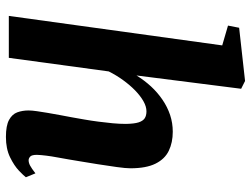

<svg xmlns="http://www.w3.org/2000/svg" viewBox="-122 -736 867 664"><g transform="rotate(90 312.0 -403.5)"><path d="M453 10Q414 10 394.2 -0.8Q374.5 -11.5 368 -29.2Q361.5 -47 361.5 -68Q361.5 -80 364 -97Q366.5 -114 369.8 -134Q373 -154 377.2 -175.5Q381.5 -197 385 -217Q388.5 -237.5 392.8 -261.2Q397 -285 400.2 -310Q403.5 -335 405.8 -359.2Q408 -383.5 408 -405Q407.5 -433.5 402.8 -448.5Q398 -463.5 388.8 -469.8Q379.5 -476 364.5 -476Q348 -476 329.5 -465.5Q311 -455 292.2 -436.8Q273.5 -418.5 256.5 -395Q239.5 -371.5 226.5 -345.5L179.5 0H34.5L136.5 -738L68 -758L75.5 -796.5L259.5 -817L286.5 -803.5L240.5 -441.5Q257.5 -469 278.5 -491.8Q299.5 -514.5 324.5 -531.5Q349.5 -548.5 377.2 -557.8Q405 -567 435 -567Q472.5 -567 501 -553.2Q529.5 -539.5 545.5 -507.2Q561.5 -475 561.5 -420.5Q561.5 -404.5 557.2 -373.5Q553 -342.5 547.5 -308.2Q542 -274 537.5 -247Q534.5 -228.5 531 -208Q527.5 -187.5 523.8 -167.5Q520 -147.5 517.8 -129.5Q515.5 -111.5 515 -97Q515 -79.5 521 -74Q527 -68.5 533.5 -68.5Q542.5 -68.5 552 -73.5Q561.5 -78.5 579 -92L592.5 -59Q587.5 -52 570 -35.2Q552.5 -18.5 523.2 -4.2Q494 10 453 10Z"/></g></svg>

Font: Merriweather 20pt ExtraBold
Style: Italic
Weight: 800
Italic angle: -7.8°
Version: Version 2.101